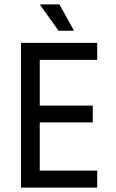

<svg xmlns="http://www.w3.org/2000/svg" viewBox="-20 -849 525 869"><path d="M75 0V-655H420V-578H160V-371H400V-295H160V-77H420V0ZM160 -829H249L315 -710H245Z"/></svg>

Font: Ropa Sans
Style: Regular
Weight: 400
Designer: Botio Nikoltchev
Foundry: Botjo Nikoltchev
Version: Version 1.002